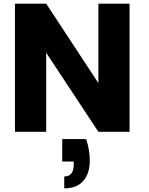

<svg xmlns="http://www.w3.org/2000/svg" viewBox="-20 -722 818 1052"><path d="M690 0H519L233 -433V0H62V-702H233L519 -267V-702H690ZM472 158Q472 228 436.5 269Q401 310 332 310V245Q384 245 384 179V163H321V40H452Q472 100 472 158Z"/></svg>

Font: Poppins A&M
Style: Bold-A&M
Weight: 700
Designer: Ninad Kale (Devanagari), Jonny Pinhorn (Latin)
Foundry: Indian Type Foundry
Version: 4.004